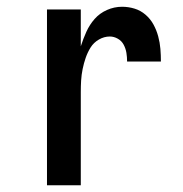

<svg xmlns="http://www.w3.org/2000/svg" viewBox="-20 -548 540 568"><path d="M119 0V-520H219V-411Q226 -433 235.5 -454Q245 -475 260 -492Q275 -509 296.5 -518.5Q318 -528 341 -528Q360 -528 378 -522.5Q396 -517 410.5 -504.5Q425 -492 434 -475.5Q443 -459 448 -440.5Q453 -422 454.5 -403.5Q456 -385 456 -366H356Q356 -379 354 -391.5Q352 -404 346 -415.5Q340 -427 328.5 -433.5Q317 -440 305 -440Q288 -440 272.5 -431Q257 -422 248 -407.5Q239 -393 233.5 -377Q228 -361 224.5 -344Q221 -327 220 -310Q219 -293 219 -276V0Z"/></svg>

Font: Iosevka Semibold
Style: Regular
Weight: 600
Monospace: yes
Designer: Belleve Invis
Foundry: Belleve Invis
Version: Version 33.2.3; ttfautohint (v1.8.4)